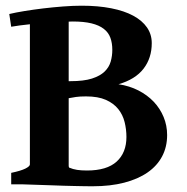

<svg xmlns="http://www.w3.org/2000/svg" viewBox="-20 -650 658 677"><path d="M235.8 -574.2Q232.4 -574.2 229.2 -574Q226.1 -573.7 222.2 -573.7V-363.8H229Q275.4 -363.8 304.2 -373Q333 -382.3 348.9 -397.7Q364.7 -413.1 370.4 -433.1Q376 -453.1 376 -474.1Q376 -498.5 369.1 -517.1Q362.3 -535.6 345.9 -548.3Q329.6 -561 302.7 -567.6Q275.9 -574.2 235.8 -574.2ZM283.2 -310.1Q261.2 -310.1 247.8 -308.1Q234.4 -306.2 222.2 -303.7V-65.4Q222.2 -62.5 223.6 -59.1Q237.3 -53.2 252 -51Q266.6 -48.8 286.6 -48.8Q356.9 -48.8 391.4 -80.3Q425.8 -111.8 425.8 -167Q425.8 -193.8 419.4 -219.5Q413.1 -245.1 397 -265.4Q380.9 -285.6 353.3 -297.9Q325.7 -310.1 283.2 -310.1ZM569.3 -173.8Q569.3 -132.3 551.8 -98.9Q534.2 -65.4 500.5 -42Q466.8 -18.6 418 -5.9Q369.1 6.8 307.1 6.8Q296.4 6.8 280 6.6Q263.7 6.3 244.4 5.9Q225.1 5.4 203.9 4.9Q182.6 4.4 162.1 3.4Q113.8 2 60.1 0H19.5V-40.5Q52.7 -47.4 69.1 -55.4Q85.4 -63.5 85.4 -70.3V-564.5Q66.4 -562.5 49.6 -560.3Q32.7 -558.1 19.5 -555.7L12.7 -600.6Q35.2 -606 66.7 -611.1Q98.1 -616.2 132.8 -620.4Q167.5 -624.5 202.6 -627.2Q237.8 -629.9 268.1 -629.9Q326.2 -629.9 372.1 -620.8Q418 -611.8 449.7 -594.7Q481.4 -577.6 498.3 -553.2Q515.1 -528.8 515.1 -498Q515.1 -445.3 486.1 -407.7Q457 -370.1 397.9 -353Q436.5 -347.2 468 -331.1Q499.5 -314.9 522 -291.3Q544.4 -267.6 556.9 -237.5Q569.3 -207.5 569.3 -173.8Z"/></svg>

Font: Gentium Book Basic
Style: Bold
Weight: 700
Designer: J. Victor Gaultney and Annie Olsen
Foundry: SIL International
Version: Version 1.102; 2013; Maintenance release